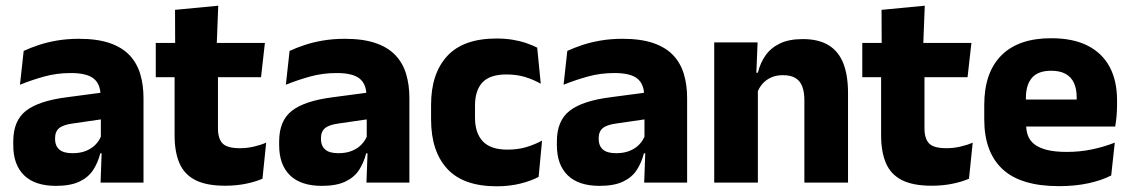

<svg xmlns="http://www.w3.org/2000/svg" viewBox="-20 -640 3967 673"><path d="M483 0H332.5L337 -123L333.5 -130.5V-284L332.5 -304Q332.5 -345 308.5 -364.5Q284.5 -384 228 -384Q178.5 -384 134 -371.5Q89.5 -359 50 -343L63 -461.5Q86.5 -472.5 115.8 -482.2Q145 -492 180.5 -498Q216 -504 256.5 -504Q321 -504 364.5 -489Q408 -474 434 -446.5Q460 -419 471.5 -380.8Q483 -342.5 483 -296.5ZM176 11.5Q102.5 11.5 64.5 -25.5Q26.5 -62.5 26.5 -131V-144.5Q26.5 -217 71.2 -251.8Q116 -286.5 213.5 -299L345.5 -316.5L354.5 -224.5L237.5 -207.5Q202 -203 187.5 -191Q173 -179 173 -155.5V-152Q173 -129.5 187.5 -116.2Q202 -103 234 -103Q262 -103 282.2 -111.5Q302.5 -120 315.5 -133.8Q328.5 -147.5 335 -164.5L356.5 -102.5H331.5Q323.5 -70.5 306.8 -44.5Q290 -18.5 258.5 -3.5Q227 11.5 176 11.5Z M769 11Q703.5 11 664.8 -8.8Q626 -28.5 609 -68Q592 -107.5 592 -165.5V-440H744V-190Q744 -154 760.2 -137.2Q776.5 -120.5 821 -120.5Q845.5 -120.5 869.5 -126Q893.5 -131.5 913 -140L900 -13.5Q874.5 -2.5 841.2 4.2Q808 11 769 11ZM895 -369.5H526V-489.5H908.5ZM739.5 -478.5H594L593.5 -605.5L745 -620Z M1415 0H1264.5L1269 -123L1265.5 -130.5V-284L1264.5 -304Q1264.5 -345 1240.5 -364.5Q1216.5 -384 1160 -384Q1110.5 -384 1066 -371.5Q1021.5 -359 982 -343L995 -461.5Q1018.5 -472.5 1047.8 -482.2Q1077 -492 1112.5 -498Q1148 -504 1188.5 -504Q1253 -504 1296.5 -489Q1340 -474 1366 -446.5Q1392 -419 1403.5 -380.8Q1415 -342.5 1415 -296.5ZM1108 11.5Q1034.5 11.5 996.5 -25.5Q958.5 -62.5 958.5 -131V-144.5Q958.5 -217 1003.2 -251.8Q1048 -286.5 1145.5 -299L1277.5 -316.5L1286.5 -224.5L1169.5 -207.5Q1134 -203 1119.5 -191Q1105 -179 1105 -155.5V-152Q1105 -129.5 1119.5 -116.2Q1134 -103 1166 -103Q1194 -103 1214.2 -111.5Q1234.5 -120 1247.5 -133.8Q1260.5 -147.5 1267 -164.5L1288.5 -102.5H1263.5Q1255.5 -70.5 1238.8 -44.5Q1222 -18.5 1190.5 -3.5Q1159 11.5 1108 11.5Z M1721 13Q1604 13 1547.5 -48.5Q1491 -110 1491 -221.5V-272.5Q1491 -382 1547.5 -443.5Q1604 -505 1720.5 -505Q1750.5 -505 1776.5 -500.8Q1802.5 -496.5 1824.5 -489Q1846.5 -481.5 1863 -473L1875.5 -346.5Q1851 -360.5 1821.5 -369.8Q1792 -379 1755 -379Q1697 -379 1671 -351Q1645 -323 1645 -270V-227.5Q1645 -173.5 1672.5 -144.5Q1700 -115.5 1758.5 -115.5Q1795 -115.5 1824.2 -124.2Q1853.5 -133 1880 -147L1868 -20Q1842 -6 1804 3.5Q1766 13 1721 13Z M2388.5 0H2238L2242.5 -123L2239 -130.5V-284L2238 -304Q2238 -345 2214 -364.5Q2190 -384 2133.5 -384Q2084 -384 2039.5 -371.5Q1995 -359 1955.5 -343L1968.5 -461.5Q1992 -472.5 2021.2 -482.2Q2050.5 -492 2086 -498Q2121.5 -504 2162 -504Q2226.5 -504 2270 -489Q2313.5 -474 2339.5 -446.5Q2365.5 -419 2377 -380.8Q2388.5 -342.5 2388.5 -296.5ZM2081.5 11.5Q2008 11.5 1970 -25.5Q1932 -62.5 1932 -131V-144.5Q1932 -217 1976.8 -251.8Q2021.5 -286.5 2119 -299L2251 -316.5L2260 -224.5L2143 -207.5Q2107.5 -203 2093 -191Q2078.5 -179 2078.5 -155.5V-152Q2078.5 -129.5 2093 -116.2Q2107.5 -103 2139.5 -103Q2167.5 -103 2187.8 -111.5Q2208 -120 2221 -133.8Q2234 -147.5 2240.5 -164.5L2262 -102.5H2237Q2229 -70.5 2212.2 -44.5Q2195.5 -18.5 2164 -3.5Q2132.5 11.5 2081.5 11.5Z M2952.5 0H2799.5V-289Q2799.5 -316 2792.5 -335.8Q2785.5 -355.5 2769 -366Q2752.5 -376.5 2724 -376.5Q2700.5 -376.5 2682.5 -368.2Q2664.5 -360 2652.2 -345.8Q2640 -331.5 2634 -313.5L2610.5 -385H2636.5Q2644.5 -418.5 2662.8 -445Q2681 -471.5 2713 -487.2Q2745 -503 2794 -503Q2849 -503 2884 -481.8Q2919 -460.5 2935.8 -418.5Q2952.5 -376.5 2952.5 -313.5ZM2636.5 0H2483.5V-491.5H2635.5L2630.5 -368.5L2636.5 -354Z M3245.5 11Q3180 11 3141.2 -8.8Q3102.5 -28.5 3085.5 -68Q3068.5 -107.5 3068.5 -165.5V-440H3220.5V-190Q3220.5 -154 3236.8 -137.2Q3253 -120.5 3297.5 -120.5Q3322 -120.5 3346 -126Q3370 -131.5 3389.5 -140L3376.5 -13.5Q3351 -2.5 3317.8 4.2Q3284.5 11 3245.5 11ZM3371.5 -369.5H3002.5V-489.5H3385ZM3216 -478.5H3070.5L3070 -605.5L3221.5 -620Z M3692 12.5Q3558 12.5 3494 -47.2Q3430 -107 3430 -221.5V-272.5Q3430 -385.5 3490 -445.8Q3550 -506 3664.5 -506Q3741.5 -506 3792.8 -479.8Q3844 -453.5 3869.8 -405Q3895.5 -356.5 3895.5 -288.5V-272Q3895.5 -253 3893.8 -233.2Q3892 -213.5 3889 -196.5H3751Q3753 -225.5 3753.5 -251.2Q3754 -277 3754 -298Q3754 -328.5 3744.5 -349.2Q3735 -370 3715.2 -381Q3695.5 -392 3664.5 -392Q3618.5 -392 3597.2 -367.2Q3576 -342.5 3576 -297V-252L3577 -235.5V-200.5Q3577 -181.5 3583.2 -164.5Q3589.5 -147.5 3605.2 -134.8Q3621 -122 3648.8 -114.8Q3676.5 -107.5 3719.5 -107.5Q3765 -107.5 3807 -116.2Q3849 -125 3887.5 -140L3875 -25Q3841 -7.5 3794.5 2.5Q3748 12.5 3692 12.5ZM3858 -196.5H3511V-291H3858Z"/></svg>

Font: Anek Kannada
Style: Bold
Weight: 700
Version: Version 1.003